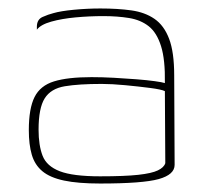

<svg xmlns="http://www.w3.org/2000/svg" viewBox="-20 -425 493 453"><path d="M216 8Q164 8 131 1Q98 -6 80 -21Q62 -36 55 -60Q48 -84 48 -118Q48 -169 61.5 -196Q75 -223 107.5 -233Q140 -243 196 -243Q221 -243 248.5 -241.5Q276 -240 301.5 -238Q327 -236 345 -233.5Q363 -231 369 -229Q370 -284 360 -316Q350 -348 331 -363Q312 -378 284.5 -382.5Q257 -387 224 -387Q191 -387 158.5 -384Q126 -381 101 -374Q76 -367 67 -355V-362Q67 -379 80.5 -385Q94 -391 106 -394Q123 -399 154.5 -402Q186 -405 217 -405Q258 -405 290 -400.5Q322 -396 344.5 -380.5Q367 -365 379 -333.5Q391 -302 391 -247L392 -36Q392 -13 354.5 -2.5Q317 8 216 8ZM216 -9Q274 -9 306 -12.5Q338 -16 352.5 -23Q367 -30 370 -40L369 -210Q361 -214 334 -217.5Q307 -221 275.5 -224Q244 -227 220 -227Q166 -227 133 -221.5Q100 -216 85.5 -193Q71 -170 71 -119Q71 -82 80.5 -57.5Q90 -33 121 -21Q152 -9 216 -9Z"/></svg>

Font: Genos Thin
Style: Regular
Weight: 100
Designer: Robert E. Leuschke
Foundry: Robert E. Leuschke
Version: Version 1.010